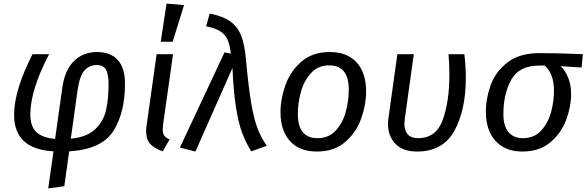

<svg xmlns="http://www.w3.org/2000/svg" viewBox="-20 -827 3247 1063"><path d="M672 -363Q672 -203 607.5 -101.5Q543 0 363 11L336 204L247 216L276 11Q164 4 111 -47Q58 -98 58 -191Q58 -327 160 -527H252Q148 -329 148 -194Q148 -127 181.5 -95.5Q215 -64 285 -58L325 -341Q338 -438 389 -488.5Q440 -539 517 -539Q591 -539 631.5 -495.5Q672 -452 672 -363ZM410 -331 372 -59Q462 -68 507.5 -112Q553 -156 567 -217Q581 -278 581 -361Q581 -419 565.5 -443Q550 -467 517 -467Q476 -467 449 -438.5Q422 -410 410 -331Z M883 -138Q881 -116 881 -110Q881 -88 889.5 -76Q898 -64 919 -55L881 11Q832 -6 810.5 -31.5Q789 -57 789 -100Q789 -116 792 -134L847 -527H938ZM999 -799 936 -596H870L902 -807Z M1342 -495Q1356 -342 1371 -255Q1386 -168 1405.5 -117Q1425 -66 1457 -20L1371 11Q1339 -41 1319.5 -94.5Q1300 -148 1286.5 -232.5Q1273 -317 1267 -451L1062 12L976 -10L1223 -537L1258 -530Q1253 -578 1240 -607Q1227 -636 1199 -654Q1171 -672 1121 -681L1141 -752Q1213 -738 1254 -709Q1295 -680 1315 -630Q1335 -580 1342 -495Z M1533 -206Q1533 -280 1560.5 -356.5Q1588 -433 1649 -486Q1710 -539 1806 -539Q1903 -539 1955 -481Q2007 -423 2007 -321Q2007 -248 1980 -171.5Q1953 -95 1892 -41.5Q1831 12 1735 12Q1638 12 1585.5 -46Q1533 -104 1533 -206ZM1911 -331Q1911 -465 1803 -465Q1740 -465 1701 -421.5Q1662 -378 1645.5 -316.5Q1629 -255 1629 -196Q1629 -62 1738 -62Q1801 -62 1840 -105.5Q1879 -149 1895 -210.5Q1911 -272 1911 -331Z M2559 -397Q2559 -217 2495.5 -102.5Q2432 12 2289 12Q2210 12 2169 -31Q2128 -74 2128 -140Q2128 -149 2130 -169L2180 -527H2271L2221 -168Q2219 -150 2219 -142Q2219 -103 2238 -82.5Q2257 -62 2294 -62Q2395 -62 2431.5 -164Q2468 -266 2468 -413Q2468 -478 2463 -527H2551Q2559 -457 2559 -397Z M2670 -206Q2670 -282 2697 -356.5Q2724 -431 2790.5 -482Q2857 -533 2966 -533Q3071 -533 3207 -527L3200 -453L3084 -461Q3110 -436 3126 -396Q3142 -356 3142 -306Q3142 -238 3115 -164.5Q3088 -91 3027.5 -39.5Q2967 12 2872 12Q2776 12 2723 -47.5Q2670 -107 2670 -206ZM3047 -324Q3047 -373 3033.5 -408Q3020 -443 2996 -464H2966Q2854 -464 2810.5 -385.5Q2767 -307 2767 -195Q2767 -130 2795 -96Q2823 -62 2875 -62Q2938 -62 2976.5 -104.5Q3015 -147 3031 -206.5Q3047 -266 3047 -324Z"/></svg>

Font: FiraGO
Style: Italic
Weight: 400
Italic angle: -8°
Designer: bBox Type GmbH
Foundry: bBox Type GmbH
Version: Version 1.001